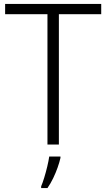

<svg xmlns="http://www.w3.org/2000/svg" viewBox="-20 -734 540 975"><path d="M279 0H221V-662H6V-714H494V-662H279ZM287 68Q282 90 272.5 117Q263 144 250 171Q237 198 221 221H189V212Q196 196 204.5 168.5Q213 141 220 111.5Q227 82 230 61H287Z"/></svg>

Font: Noto Sans Display Light
Style: Regular
Weight: 300
Designer: Monotype Design Team
Foundry: Monotype Imaging Inc.
Version: Version 2.003